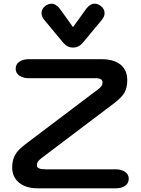

<svg xmlns="http://www.w3.org/2000/svg" viewBox="-20 -1021 764 1041"><path d="M46 -113Q46 -151 61 -179.5Q76 -208 119 -240L512 -537Q525 -547 530.5 -555Q536 -563 536 -574Q536 -597 501 -597H135Q106 -597 85.5 -610.5Q65 -624 65 -648Q65 -673 85 -686.5Q105 -700 135 -700H532Q597 -700 633.5 -670.5Q670 -641 670 -587Q670 -546 655 -519Q640 -492 597 -460L204 -163Q191 -153 185.5 -144.5Q180 -136 180 -124Q180 -103 227 -103H608Q637 -103 657.5 -89.5Q678 -76 678 -52Q678 -27 658 -13.5Q638 0 608 0H184Q120 0 83 -31Q46 -62 46 -113ZM325 -787 220 -913Q205 -931 205 -950Q205 -973 226 -989Q243 -1001 259 -1001Q283 -1001 304 -974L376 -874L448 -974Q469 -1001 493 -1001Q510 -1001 526 -989Q547 -973 547 -950Q547 -931 532 -913L427 -787Q406 -763 376 -763Q346 -763 325 -787Z"/></svg>

Font: Kodchasan
Style: Bold
Weight: 700
Designer: Katatrad Aksorn Co.,Ltd.
Foundry: Cadson Demak Co.,Ltd.
Version: Version 1.000; ttfautohint (v1.6)